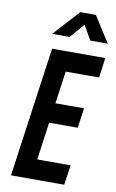

<svg xmlns="http://www.w3.org/2000/svg" viewBox="-105 -1037 662 1092"><g transform="rotate(10 226.0 -491.0)"><path d="M452.5 -750 436.5 -635H244L217.5 -447.5H383L367 -332.5H201.5L171.5 -115H364L347.5 0H40L145 -750ZM130.5 -833 267 -982.5H357L452 -833H351L303.5 -916.5L231.5 -833Z"/></g></svg>

Font: Mohave SemiBold
Style: Italic
Weight: 600
Italic angle: -8°
Designer: Gumpita Rahayu
Foundry: Tokotype
Version: Version 2.003